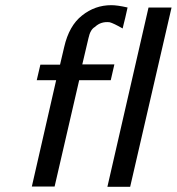

<svg xmlns="http://www.w3.org/2000/svg" viewBox="-20 -721 683 742"><path d="M122 -411 136 -471H212L228 -539Q247 -622 297 -661Q347 -701 410 -701Q434 -701 473 -692L464 -652Q462 -644 458.5 -630Q455 -616 454 -611Q419 -631 404 -635Q370 -639 347 -617Q329 -607 322 -574L298 -472H422L408 -411H286L191 0H103L197 -411ZM395 1 554 -692H643L483 1Z"/></svg>

Font: Coval
Style: Book Italic
Weight: 350
Foundry: Context Ltd
Version: Version 001.000